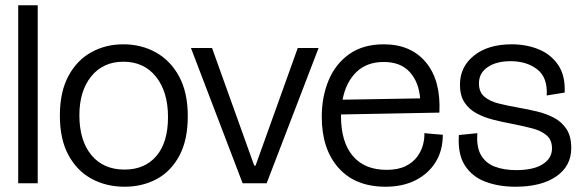

<svg xmlns="http://www.w3.org/2000/svg" viewBox="-20 -695 2211 728"><path d="M49 0V-675H123V0Z M452 13Q383 13 327.5 -17Q272 -47 239.5 -107Q207 -167 207 -257Q207 -346 239 -406Q271 -466 325.5 -496.5Q380 -527 448 -527Q516 -527 571.5 -496Q627 -465 659.5 -404.5Q692 -344 692 -254Q692 -164 660 -104.5Q628 -45 574 -16Q520 13 452 13ZM452 -52Q529 -52 573 -103.5Q617 -155 617 -251Q617 -347 571.5 -404Q526 -461 448 -461Q371 -461 326 -405.5Q281 -350 281 -258Q281 -162 326.5 -107Q372 -52 452 -52Z M900 0 704 -513H784L944 -67H949L1109 -513H1188L991 0Z M1442 13Q1327 13 1263.5 -58.5Q1200 -130 1200 -252Q1200 -328 1226 -390.5Q1252 -453 1304.5 -490Q1357 -527 1435 -527Q1538 -527 1595 -458.5Q1652 -390 1646 -268L1273 -261Q1273 -258 1273 -254Q1273 -157 1317.5 -104Q1362 -51 1446 -51Q1489 -51 1517.5 -65Q1546 -79 1562 -101Q1578 -123 1584 -146.5Q1590 -170 1589 -190L1659 -184Q1659 -124 1631.5 -80Q1604 -36 1555.5 -11.5Q1507 13 1442 13ZM1435 -460Q1370 -460 1330.5 -421Q1291 -382 1279 -317L1573 -322Q1568 -384 1533.5 -422Q1499 -460 1435 -460Z M1935 13Q1871 13 1820.5 -6Q1770 -25 1742.5 -68Q1715 -111 1720 -183L1790 -190Q1786 -137 1804 -106.5Q1822 -76 1856.5 -63Q1891 -50 1937 -50Q2003 -50 2038 -72.5Q2073 -95 2073 -132Q2073 -164 2053 -181.5Q2033 -199 1999 -208Q1965 -217 1924 -225Q1886 -232 1850.5 -241Q1815 -250 1786.5 -265.5Q1758 -281 1741 -307Q1724 -333 1724 -374Q1724 -442 1777.5 -484.5Q1831 -527 1920 -527Q1976 -527 2022.5 -508Q2069 -489 2096.5 -448.5Q2124 -408 2121 -344L2053 -333Q2057 -401 2017 -432Q1977 -463 1916 -463Q1862 -463 1829 -440.5Q1796 -418 1796 -379Q1796 -346 1816.5 -328.5Q1837 -311 1871 -302.5Q1905 -294 1945 -287Q1980 -281 2015.5 -272.5Q2051 -264 2080.5 -248.5Q2110 -233 2128 -205.5Q2146 -178 2146 -134Q2146 -65 2089 -26Q2032 13 1935 13Z"/></svg>

Font: Bricolage Grotesque 48pt Light
Style: Regular
Weight: 300
Designer: Mathieu Triay
Foundry: Atelier Triay
Version: Version 1.000; ttfautohint (v1.8.4.7-5d5b);gftools[0.9.32]